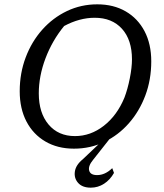

<svg xmlns="http://www.w3.org/2000/svg" viewBox="-20 -677 756 886"><path d="M321 9Q246 9 189.5 -24Q133 -57 102 -116.5Q71 -176 71 -256Q71 -339 98.5 -412Q126 -485 175 -540Q224 -595 289 -626Q354 -657 429 -657Q504 -657 560 -624.5Q616 -592 647 -533Q678 -474 678 -394Q678 -309 650.5 -236Q623 -163 574.5 -108Q526 -53 461.5 -22Q397 9 321 9ZM326 -49Q398 -49 459 -96.5Q520 -144 554 -226Q569 -265 579 -315.5Q589 -366 589 -403Q589 -493 543 -544Q497 -595 417 -595Q347 -595 276 -557Q221 -490 190 -408Q159 -326 159 -246Q159 -156 204 -102.5Q249 -49 326 -49ZM399 189Q360 189 340.5 167Q321 145 325.5 114.5Q330 84 362 58L460 -35H485L410 60Q386 89 391.5 110Q397 131 428 131Q465 131 498 99L506 121Q488 153 460 171Q432 189 399 189Z"/></svg>

Font: Piazzolla
Style: Italic
Weight: 400
Italic angle: -11.3°
Designer: Juan Pablo del Peral
Foundry: Huerta Tipografica
Version: Version 1.330